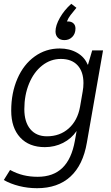

<svg xmlns="http://www.w3.org/2000/svg" viewBox="-27 -765 585 1010"><path d="M515 -500 430 -15Q410 103 343.5 164Q277 225 168 225Q119 225 73.5 213.5Q28 202 -7 182L26 129Q61 148 96 156.5Q131 165 171 165Q253 165 301.5 118Q350 71 367 -25L376 -76Q349 -36 305 -13.5Q261 9 209 9Q126 9 79 -42Q32 -93 32 -183Q32 -276 64.5 -351Q97 -426 155.5 -468Q214 -510 287 -510Q339 -510 378.5 -487.5Q418 -465 434 -425H436L458 -500ZM412 -328Q412 -388 381 -421.5Q350 -455 293 -455Q239 -455 195 -420.5Q151 -386 126 -325.5Q101 -265 101 -191Q101 -123 132.5 -85.5Q164 -48 220 -48Q288 -48 334.5 -89.5Q381 -131 394 -203L408 -284Q412 -305 412 -328ZM370 -615Q370 -588 353.5 -571Q337 -554 312 -554Q290 -554 277.5 -566.5Q265 -579 265 -600Q265 -631 288 -671.5Q311 -712 348 -745L375 -724Q356 -701 344 -685.5Q332 -670 325 -652H332Q349 -652 359.5 -642Q370 -632 370 -615Z"/></svg>

Font: Sarabun Light
Style: Italic
Weight: 300
Italic angle: -10°
Designer: Suppakit Chalermlarp | Katatrad Co.,Ltd.
Foundry: Cadson Demak Co.,Ltd.
Version: Version 1.000; ttfautohint (v1.6)